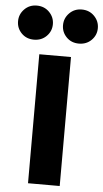

<svg xmlns="http://www.w3.org/2000/svg" viewBox="-119 -1000 558 1038"><g transform="rotate(5 160.5 -480.5)"><path d="M74 -700H246V0H74ZM282 -961Q323 -961 350 -933.5Q377 -906 377 -868Q377 -830 350 -803Q323 -776 282 -776Q241 -776 214.5 -803Q188 -830 188 -868Q188 -906 215 -933.5Q242 -961 282 -961ZM38 -961Q79 -961 106 -933.5Q133 -906 133 -868Q133 -830 106 -803Q79 -776 38 -776Q-3 -776 -29.5 -803Q-56 -830 -56 -868Q-56 -906 -29 -933.5Q-2 -961 38 -961Z"/></g></svg>

Font: renner_700bold
Style: Bold
Weight: 700
Version: Version 003.000 ; ttfautohint (v0.97) -l 8 -r 50 -G 200 -x 1